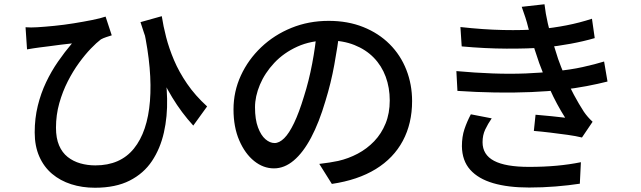

<svg xmlns="http://www.w3.org/2000/svg" viewBox="-20 -826 3010 902"><path d="M740 -750Q747 -704 760.5 -651.5Q774 -599 797.5 -543.5Q821 -488 859 -432.5Q897 -377 953 -326L888 -236Q833 -296 789 -368.5Q745 -441 709 -529.5Q673 -618 640 -722ZM100 -698Q125 -696 155 -698Q189 -700 234.5 -704.5Q280 -709 326.5 -716.5Q373 -724 413 -732Q453 -740 476 -748L505 -660Q495 -657 480 -652Q465 -647 454 -641Q434 -626 407 -598Q380 -570 351.5 -531Q323 -492 298.5 -444Q274 -396 258.5 -341Q243 -286 243 -226Q243 -177 257.5 -143Q272 -109 298 -88.5Q324 -68 357.5 -58.5Q391 -49 428 -49Q545 -49 609 -128Q673 -207 684.5 -351.5Q696 -496 655 -689L748 -530Q763 -446 765 -362.5Q767 -279 750 -203.5Q733 -128 694 -69.5Q655 -11 589 22.5Q523 56 426 56Q366 56 314.5 39.5Q263 23 224.5 -9.5Q186 -42 164.5 -91Q143 -140 143 -204Q143 -270 157.5 -329Q172 -388 196.5 -439.5Q221 -491 252.5 -536.5Q284 -582 318 -622Q295 -620 265.5 -616Q236 -612 209 -608.5Q182 -605 165 -603Q150 -601 137 -599Q124 -597 107 -594Z M1576 -684Q1566 -607 1550.5 -521.5Q1535 -436 1509 -352Q1479 -250 1441.5 -179.5Q1404 -109 1360 -72Q1316 -35 1267 -35Q1217 -35 1174 -69.5Q1131 -104 1104 -166.5Q1077 -229 1077 -312Q1077 -396 1111.5 -471Q1146 -546 1207 -604Q1268 -662 1349 -695Q1430 -728 1524 -728Q1614 -728 1686.5 -699Q1759 -670 1810.5 -618.5Q1862 -567 1889 -498Q1916 -429 1916 -351Q1916 -246 1872.5 -164.5Q1829 -83 1745 -31.5Q1661 20 1539 38L1480 -56Q1506 -59 1528 -62.5Q1550 -66 1569 -70Q1617 -81 1660.5 -104Q1704 -127 1738 -162.5Q1772 -198 1791.5 -246Q1811 -294 1811 -354Q1811 -414 1792 -465.5Q1773 -517 1736 -555Q1699 -593 1645 -614.5Q1591 -636 1523 -636Q1441 -636 1377 -607Q1313 -578 1268.5 -530.5Q1224 -483 1201 -428Q1178 -373 1178 -322Q1178 -265 1192 -227.5Q1206 -190 1227 -172Q1248 -154 1270 -154Q1292 -154 1315 -176.5Q1338 -199 1361.5 -248Q1385 -297 1408 -373Q1431 -445 1446.5 -526.5Q1462 -608 1469 -686Z M2143 -699Q2250 -687 2344 -685Q2438 -683 2516 -689Q2580 -695 2641.5 -707Q2703 -719 2761 -738L2774 -647Q2723 -632 2661 -620.5Q2599 -609 2537 -603Q2460 -597 2359.5 -597.5Q2259 -598 2149 -608ZM2124 -492Q2212 -484 2294.5 -481Q2377 -478 2451 -481Q2525 -484 2584 -491Q2659 -498 2717.5 -511Q2776 -524 2818 -537L2834 -443Q2791 -432 2736 -421.5Q2681 -411 2619 -404Q2557 -397 2476 -393.5Q2395 -390 2306 -391.5Q2217 -393 2129 -399ZM2462 -695Q2456 -720 2448 -744.5Q2440 -769 2431 -794L2538 -806Q2543 -762 2553.5 -716.5Q2564 -671 2577 -628.5Q2590 -586 2602 -549Q2615 -512 2634 -468Q2653 -424 2676 -381Q2699 -338 2723 -301Q2732 -288 2742 -276.5Q2752 -265 2764 -254L2714 -180Q2686 -187 2646.5 -192.5Q2607 -198 2565.5 -203Q2524 -208 2488 -211L2496 -287Q2532 -284 2572 -280Q2612 -276 2635 -273Q2594 -338 2564 -405Q2534 -472 2513 -530Q2501 -565 2492 -593Q2483 -621 2476 -645.5Q2469 -670 2462 -695ZM2290 -270Q2272 -244 2259.5 -217.5Q2247 -191 2247 -158Q2247 -99 2301 -70.5Q2355 -42 2465 -42Q2535 -42 2595 -47.5Q2655 -53 2709 -64L2704 37Q2652 45 2590.5 50Q2529 55 2466 55Q2367 55 2297 34.5Q2227 14 2189 -28.5Q2151 -71 2150 -139Q2150 -184 2162 -219.5Q2174 -255 2192 -289Z"/></svg>

Font: Noto Sans SC Medium
Style: Regular
Weight: 500
Designer: Ryoko NISHIZUKA  (kana, bopomofo & ideographs); Paul D. Hunt (Latin, Greek & Cyrillic); Sandoll Communications , Soo-you
Foundry: Adobe
Version: Version 2.004-H2;hotconv 1.0.118;makeotfexe 2.5.65603